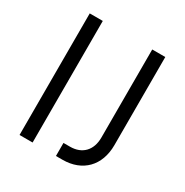

<svg xmlns="http://www.w3.org/2000/svg" viewBox="-171 -882 981 1019"><g transform="rotate(30 319.5 -372.5)"><path d="M168 0V-745H88V0ZM351 0C473 0 551 -79 551 -205V-745H471V-205C471 -128 426 -80 351 -80H311V0Z"/></g></svg>

Font: Plus Jakarta Sans
Style: Regular
Weight: 400
Designer: Gumpita Rahayu
Foundry: Tokotype
Version: Version 2.071;gftools[0.9.30]